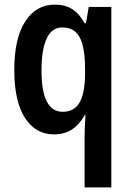

<svg xmlns="http://www.w3.org/2000/svg" viewBox="-20 -573 568 833"><path d="M347 20Q347 3 348 -20.5Q349 -44 351 -73H347Q325 -33 292.5 -11.5Q260 10 214 10Q134 10 88 -62Q42 -134 42 -269Q42 -407 89.5 -480Q137 -553 218 -553Q263 -553 294 -533Q325 -513 347 -472H353L365 -543H463V240H347ZM252 -88Q302 -88 325 -128Q348 -168 349 -250V-274Q349 -367 326 -410.5Q303 -454 250 -454Q205 -454 182.5 -406Q160 -358 160 -267Q160 -88 252 -88Z"/></svg>

Font: Noto Sans Georgian Condensed SemiBold
Style: Regular
Weight: 600
Width: 3
Designer: Monotype Design Team, Akaki Razmadze
Foundry: Google LLC
Version: Version 2.005; ttfautohint (v1.8.4.7-5d5b)